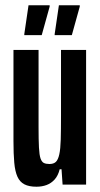

<svg xmlns="http://www.w3.org/2000/svg" viewBox="-20 -699 380 727"><path d="M118 8Q90 8 72.5 -1Q55 -10 46 -30Q37 -50 34 -83Q31 -116 31 -165V-510H126V-217Q126 -169 127.5 -140.5Q129 -112 133.5 -99Q138 -86 146 -82Q154 -78 167 -78Q183 -78 191.5 -86Q200 -94 204.5 -114.5Q209 -135 210 -170.5Q211 -206 211 -261V-510H306V0H217L213 -58H206Q200 -34 187 -19.5Q174 -5 156.5 1.5Q139 8 118 8ZM72 -566V-570L88 -679H168V-674L138 -566ZM187 -566V-570L203 -679H282V-674L252 -566Z"/></svg>

Font: Saira UltraCondensed
Style: Bold
Weight: 700
Width: 1
Designer: Hector Gatti with collaboration of the Omnibus-Type team
Foundry: Omnibus-Type
Version: Version 1.101